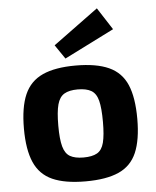

<svg xmlns="http://www.w3.org/2000/svg" viewBox="-54 -799 698 857"><g transform="rotate(-5 295.0 -370.5)"><path d="M295 -507Q388 -507 444 -481.5Q500 -456 524.5 -399Q549 -342 549 -246Q549 -152 524.5 -95Q500 -38 444 -13Q388 12 295 12Q203 12 147 -13Q91 -38 66 -95Q41 -152 41 -246Q41 -342 66 -399Q91 -456 147 -481.5Q203 -507 295 -507ZM295 -400Q257 -400 235 -387Q213 -374 204 -341Q195 -308 195 -246Q195 -186 204 -153Q213 -120 235 -107.5Q257 -95 295 -95Q334 -95 356 -107.5Q378 -120 386.5 -153Q395 -186 395 -246Q395 -308 386.5 -341Q378 -374 356 -387Q334 -400 295 -400ZM412 -753 476 -654 253 -542 210 -605Z"/></g></svg>

Font: Exo 2
Style: Bold
Weight: 700
Designer: Natanael Gama
Foundry: Natanael Gama
Version: Version 2.010